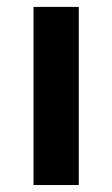

<svg xmlns="http://www.w3.org/2000/svg" viewBox="-20 -531 322 551"><path d="M76.2 0V-511.2H206.1V0Z"/></svg>

Font: Overpass
Style: Bold
Weight: 700
Designer: Delve Withrington
Foundry: Delve Fonts
Version: Version 1.001